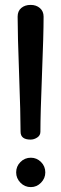

<svg xmlns="http://www.w3.org/2000/svg" viewBox="-20 -758 250 784"><path d="M46 -54Q46 -79 63.5 -96.5Q81 -114 106 -114Q130 -114 147.5 -96.5Q165 -79 165 -54Q165 -30 147.5 -12Q130 6 106 6Q81 6 63.5 -12Q46 -30 46 -54ZM52 -690Q52 -713 67 -725.5Q82 -738 105 -738Q128 -738 143 -725Q158 -712 158 -690Q158 -618 151.5 -455Q145 -292 145 -220Q145 -205 132 -196.5Q119 -188 105 -188Q64 -188 64 -220Q64 -292 58 -455Q52 -618 52 -690Z"/></svg>

Font: TerminalDosisSemiBold
Style: Bold
Weight: 600
Designer: EdgarTolentino, PabloImpallari, IginoMarini
Foundry: EdgarTolentino, PabloImpallari, IginoMarini
Version: Version 1.006